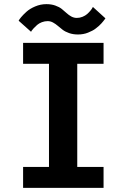

<svg xmlns="http://www.w3.org/2000/svg" viewBox="-20 -907 610 927"><path d="M356.5 -740.5Q333 -740.5 313.8 -747.2Q294.5 -754 282.2 -763.5Q270 -773 259.2 -782.2Q248.5 -791.5 236.2 -798.2Q224 -805 210 -805Q195.5 -805 182 -799.8Q168.5 -794.5 159.5 -786.8Q150.5 -779 143.5 -771.5Q136.5 -764 133 -759L130 -753.5L70 -807Q72.5 -812.5 81.8 -823.8Q91 -835 107.5 -850Q124 -865 150 -876Q176 -887 204 -887Q228 -887 247 -880.2Q266 -873.5 278.2 -863.8Q290.5 -854 301.2 -844Q312 -834 324.5 -827.2Q337 -820.5 351 -820.5Q365.5 -820.5 378.8 -826Q392 -831.5 400.8 -839.2Q409.5 -847 416 -854.8Q422.5 -862.5 425.5 -868L428.5 -873.5L489 -818.5L485.5 -813.5Q482 -808.5 478.8 -804.8Q475.5 -801 469.8 -794.2Q464 -787.5 457.8 -782.2Q451.5 -777 443.2 -770.2Q435 -763.5 425.5 -758.8Q416 -754 405.2 -749.5Q394.5 -745 382 -742.8Q369.5 -740.5 356.5 -740.5ZM480 -599H353V-101H480V0H91.5V-101H216.5V-599H91.5V-700H480Z"/></svg>

Font: League Mono Narrow SemiBold
Style: Regular
Weight: 600
Width: 3
Designer: Tyler Finck
Foundry: The League of Moveable Type / Tyler Finck
Version: Version 2.210